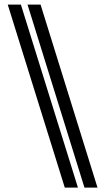

<svg xmlns="http://www.w3.org/2000/svg" viewBox="-20 -746 465 848"><path d="M266.1 82.5 14.2 -725.6H72.3L324.2 82.5ZM159.2 -725.6 410.6 82.5H353L101.6 -725.6Z"/></svg>

Font: Isar CAT
Style: Regular
Weight: 400
Designer: Digitized by Peter Wiegel
Foundry: CAT-Fonts, Peter Wiegel
Version: Version 1.000; ttfautohint (v1.3)